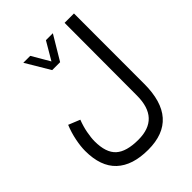

<svg xmlns="http://www.w3.org/2000/svg" viewBox="-258 -803 1187 1187"><g transform="rotate(-45 336.0 -209.5)"><path d="M257.3 -514.6 163.1 -672.9H223.6L292 -555.7L360.8 -672.9H421.4L326.7 -514.6ZM163.6 -174.8Q147.5 -133.8 139.4 -91.3Q131.3 -48.8 131.3 -17.6Q131.3 81.5 178.5 124.3Q225.6 167 329.6 167Q516.6 167 516.6 -33.2L518.1 -667H600.1L599.6 -52.2Q599.6 253.9 329.1 253.9Q191.9 253.9 119.9 186.3Q47.9 118.7 47.9 -17.1Q47.9 -56.2 57.9 -106.4Q67.9 -156.7 87.9 -205.6Z"/></g></svg>

Font: Vazir FD-UI
Style: Regular-FD-UI
Weight: 400
Designer: Saber Rastikerdar
Foundry: Saber Rastikerdar
Version: Version 30.1.0